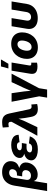

<svg xmlns="http://www.w3.org/2000/svg" viewBox="1462 -2288 1006 4017"><g transform="rotate(-90 1964.5 -279.0)"><path d="M-23.9 204.1 88.4 -474.6Q103 -563 141.4 -621.3Q179.7 -679.7 238.8 -708.5Q297.9 -737.3 374 -737.3Q450.2 -737.3 504.2 -710.4Q558.1 -683.6 583.5 -636Q608.9 -588.4 598.6 -525.4Q589.4 -468.3 557.4 -434.6Q525.4 -400.9 473.4 -383.8Q421.4 -366.7 351.6 -359.4L357.9 -398.9Q408.7 -394 450.9 -381.8Q493.2 -369.6 523.2 -347.9Q553.2 -326.2 566.4 -292Q579.6 -257.8 571.3 -207.5Q560.5 -143.1 524.2 -95Q487.8 -46.9 434.3 -20Q380.9 6.8 318.8 6.8Q269.5 6.8 238.5 -10.3Q207.5 -27.3 192.9 -58.6Q178.2 -89.8 176.8 -132.8L195.3 -133.3L139.6 204.1ZM296.9 -133.8Q327.6 -133.8 351.8 -144.8Q376 -155.8 391.8 -176.5Q407.7 -197.3 412.1 -225.6Q419.4 -268.1 397.7 -292.7Q376 -317.4 331.5 -317.4H283.7L301.8 -426.8H332.5Q358.9 -426.8 379.6 -436.5Q400.4 -446.3 414.1 -464.6Q427.7 -482.9 432.1 -508.3Q438 -545.9 418.9 -568.1Q399.9 -590.3 360.8 -590.3Q333.5 -590.3 311.5 -579.6Q289.6 -568.8 275.1 -549.8Q260.7 -530.8 256.3 -504.4L211.4 -231.9Q206.5 -202.6 215.1 -180.7Q223.6 -158.7 244.4 -146.2Q265.1 -133.8 296.9 -133.8Z M848.1 10.3Q775.9 10.3 721.4 -8.3Q667 -26.9 639.6 -62.5Q612.3 -98.1 620.6 -149.4Q626 -183.1 645.5 -208.5Q665 -233.9 696.8 -251.5Q728.5 -269 771.2 -277.8Q814 -286.6 866.2 -286.6H974.6L964.8 -226.1H887.2Q857.4 -226.1 835.9 -218.8Q814.5 -211.4 801.8 -198Q789.1 -184.6 785.6 -166.5Q781.2 -140.6 801.3 -125Q821.3 -109.4 868.2 -109.4Q898.9 -109.4 919.7 -116.7Q940.4 -124 953.6 -138.9Q966.8 -153.8 974.1 -176.3L1122.1 -157.7Q1103.5 -103.5 1067.6 -66.2Q1031.7 -28.8 977.1 -9.3Q922.4 10.3 848.1 10.3ZM863.8 -262.2Q813.5 -262.2 774.9 -269.8Q736.3 -277.3 710.9 -293Q685.5 -308.6 675 -332.5Q664.6 -356.4 669.9 -388.7Q678.2 -439.5 716.6 -474.6Q754.9 -509.8 813.5 -528.3Q872.1 -546.9 941.4 -546.9Q1007.8 -546.9 1054.9 -529.5Q1102.1 -512.2 1127.4 -477.8Q1152.8 -443.4 1153.3 -391.6L998 -372.6Q997.6 -398.4 978 -413.1Q958.5 -427.7 921.4 -427.7Q882.3 -427.7 857.7 -412.4Q833 -397 829.6 -374.5Q825.7 -352.5 845.9 -338.6Q866.2 -324.7 903.8 -324.7H981L970.7 -262.2Z M1133.3 0 1425.8 -540 1424.3 -557.6Q1423.8 -580.1 1415.5 -591.1Q1407.2 -602.1 1389.4 -604.2Q1371.6 -606.4 1342.3 -601.1L1314 -598.1L1305.2 -723.6Q1327.1 -729.5 1358.6 -733.2Q1390.1 -736.8 1420.4 -736.8Q1470.2 -736.8 1505.9 -722.2Q1541.5 -707.5 1564.2 -675Q1586.9 -642.6 1598.1 -590.3L1686.5 -172.9Q1691.9 -149.9 1701.7 -137.7Q1711.4 -125.5 1726.8 -122.3Q1742.2 -119.1 1763.2 -122.6L1787.6 -126.5L1796.9 -3.9Q1776.9 2 1748.3 6.1Q1719.7 10.3 1691.4 10.3Q1644.5 10.3 1610.8 -4.6Q1577.1 -19.5 1556.2 -52Q1535.2 -84.5 1526.4 -137.2L1504.9 -260.3Q1496.6 -313.5 1492.2 -367.4Q1487.8 -421.4 1484.9 -481.4H1522.5Q1499.5 -421.4 1480.2 -367.7Q1460.9 -314 1436 -260.3L1312.5 0Z M1959.5 44.9 1844.7 -539.1H2023.4L2060.5 -278.8Q2067.9 -226.1 2071.3 -171.6Q2074.7 -117.2 2077.6 -57.6H2044.4Q2066.9 -117.2 2088.1 -171.4Q2109.4 -225.6 2133.8 -278.8L2255.4 -539.1H2432.1L2123 44.9ZM1930.7 204.1 1964.8 -3.4H2134.3L2100.6 204.1Z M2585 2.4Q2491.7 2.4 2455.1 -34.4Q2418.5 -71.3 2431.2 -149.9L2495.6 -539.1H2665.5L2604 -168.5Q2600.6 -147 2608.2 -137Q2615.7 -127 2636.2 -127Q2645.5 -127 2651.6 -127.4Q2657.7 -127.9 2662.1 -129.4V-7.8Q2649.9 -4.4 2630.1 -1Q2610.4 2.4 2585 2.4ZM2541.5 -606 2583.5 -761.7H2730L2639.2 -606Z M2981.9 10.7Q2905.8 10.7 2852.1 -17.6Q2798.3 -45.9 2770 -97.4Q2741.7 -148.9 2741.7 -217.8Q2741.7 -284.2 2763.2 -343.5Q2784.7 -402.8 2825.4 -448.7Q2866.2 -494.6 2924.6 -520.8Q2982.9 -546.9 3056.2 -546.9Q3132.3 -546.9 3185.8 -518.8Q3239.3 -490.7 3267.6 -439.2Q3295.9 -387.7 3295.9 -318.4Q3295.9 -252.9 3274.9 -193.8Q3253.9 -134.8 3213.4 -88.6Q3172.9 -42.5 3114.5 -15.9Q3056.2 10.7 2981.9 10.7ZM2989.3 -120.6Q3024.9 -120.6 3051 -140.6Q3077.1 -160.6 3093.5 -192.1Q3109.9 -223.6 3117.7 -258.8Q3125.5 -293.9 3125.5 -323.7Q3125.5 -353 3116.2 -373.5Q3106.9 -394 3089.8 -405Q3072.8 -416 3048.8 -416Q3012.7 -416 2986.8 -396.2Q2960.9 -376.5 2944.3 -345.2Q2927.7 -314 2919.9 -279.1Q2912.1 -244.1 2912.1 -213.9Q2912.1 -169.9 2932.6 -145.3Q2953.1 -120.6 2989.3 -120.6Z M3593.3 8.3Q3513.7 8.3 3460 -19Q3406.2 -46.4 3383.1 -97.2Q3359.9 -147.9 3371.6 -218.3L3424.8 -539.1H3594.7L3543.5 -229.5Q3538.1 -198.2 3545.4 -176.3Q3552.7 -154.3 3571 -142.8Q3589.4 -131.3 3616.7 -131.3Q3644.5 -131.3 3666.3 -142.8Q3688 -154.3 3702.6 -176.3Q3717.3 -198.2 3722.2 -229.5L3773.4 -539.1H3943.4L3890.1 -218.3Q3878.9 -148.4 3838.9 -97.4Q3798.8 -46.4 3736.1 -19Q3673.3 8.3 3593.3 8.3Z"/></g></svg>

Font: Inter 18pt ExtraBold
Style: Italic
Weight: 800
Italic angle: -9.3988°
Designer: Rasmus Andersson
Foundry: rsms
Version: Version 4.001;git-66647c0bb